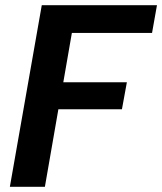

<svg xmlns="http://www.w3.org/2000/svg" viewBox="-20 -720 625 740"><path d="M18 0 141 -700H585L566 -593H257L224 -403H469L450 -299H205L153 0Z"/></svg>

Font: DM Sans 28pt
Style: Bold Italic
Weight: 700
Italic angle: -10°
Version: Version 4.004;gftools[0.9.30]